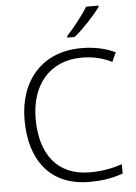

<svg xmlns="http://www.w3.org/2000/svg" viewBox="-62 -995 747 1052"><g transform="rotate(-5 311.5 -469.0)"><path d="M520 -940V-948H452C426 -904 372 -836 335 -797V-788H375C425 -828 490 -899 520 -940ZM404 -672C464 -672 519 -659 569 -634L592 -685C538 -711 474 -724 405 -724C187 -724 62 -571 62 -359C62 -136 172 10 388 10C467 10 523 -2 572 -20V-71C521 -54 464 -42 394 -42C214 -42 123 -167 123 -359C123 -546 227 -672 404 -672Z"/></g></svg>

Font: Noto Sans Ethiopic Light
Style: Regular
Weight: 300
Designer: Monotype Design Team
Foundry: Monotype Imaging Inc.
Version: Version 2.102